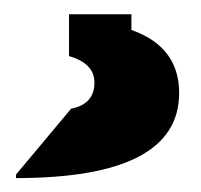

<svg xmlns="http://www.w3.org/2000/svg" viewBox="-20 -20 281 269"><path d="M76.7 0H164.1V22Q231 45.4 231 110.4Q231 229.5 2.4 229.5V224.6L79.6 132.3Q112.3 126 112.3 95.7Q112.3 68.8 76.7 58.6Z"/></svg>

Font: Gothica
Style: Bold
Weight: 700
Designer: Wojciech Kalinowski "wmk69" (wmk69@o2.pl)
Foundry: Wojciech Kalinowski "wmk69" (wmk69@o2.pl)
Version: Version 2.1.0; 2021-05-14